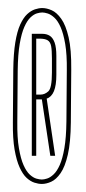

<svg xmlns="http://www.w3.org/2000/svg" viewBox="-20 -751 214 477"><path d="M84 -294Q75.5 -294 65.5 -297.2Q55.5 -300.5 46 -309.2Q36.5 -318 28.8 -335Q21 -352 16.2 -379.5Q11.5 -407 12 -447L13 -578Q13.5 -618 18 -645.5Q22.5 -673 30.2 -690Q38 -707 47.5 -715.8Q57 -724.5 66.8 -727.8Q76.5 -731 85 -731Q96 -731 108.5 -725.5Q121 -720 132.2 -704.2Q143.5 -688.5 150.5 -658.2Q157.5 -628 157 -578L156 -447Q155.5 -397 148.5 -366.8Q141.5 -336.5 130.5 -320.8Q119.5 -305 107.2 -299.5Q95 -294 84 -294ZM84 -305Q89.5 -305 97.2 -307.5Q105 -310 113.2 -317.8Q121.5 -325.5 128.5 -341.2Q135.5 -357 140 -383.2Q144.5 -409.5 145 -449L146 -576Q146.5 -615.5 142 -641.8Q137.5 -668 130.5 -683.8Q123.5 -699.5 115 -707.2Q106.5 -715 98.5 -717.5Q90.5 -720 85 -720Q79.5 -720 71.8 -717.8Q64 -715.5 55.8 -707.8Q47.5 -700 40.5 -684.2Q33.5 -668.5 29 -642.2Q24.5 -616 24 -576L23 -449Q22.5 -409 27 -382.8Q31.5 -356.5 38.5 -340.8Q45.5 -325 54 -317.2Q62.5 -309.5 70.5 -307.2Q78.5 -305 84 -305ZM59 -364V-667H85Q96 -667 103.8 -662Q111.5 -657 115.8 -645Q120 -633 120 -612V-565Q120 -539 114 -524.5Q108 -510 96 -506L117 -364H105L84 -504H70V-364ZM70 -516H81Q91 -516 100 -524Q109 -532 109 -571V-606Q109 -626 107 -636.5Q105 -647 98.2 -651Q91.5 -655 78 -655H70Z"/></svg>

Font: Anybody UltraCondensed Thin
Style: Regular
Weight: 100
Width: 1
Designer: Tyler Finck
Foundry: Etcetera Type Company
Version: Version 1.110